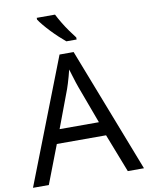

<svg xmlns="http://www.w3.org/2000/svg" viewBox="-100 -1066 840 1087"><g transform="rotate(-10 319.5 -523.0)"><path d="M545 -51 459 -272H176L91 -51H0L279 -768H360L638 -51ZM352 -568Q349 -576 342 -597Q335 -618 328.5 -640.5Q322 -663 318 -675Q313 -655 307.5 -634.5Q302 -614 296.5 -597Q291 -580 287 -568L206 -352H432ZM293 -995Q304 -973 320.5 -945.5Q337 -918 355.5 -892Q374 -866 389 -847V-835H330Q313 -849 292 -868.5Q271 -888 250.5 -909.5Q230 -931 213.5 -951Q197 -971 188 -985V-995Z"/></g></svg>

Font: Noto Sans Tamil UI
Style: Regular
Weight: 400
Designer: Jelle Bosma - Monotype Design Team
Foundry: Monotype Imaging Inc.
Version: Version 2.004